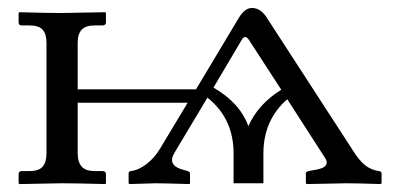

<svg xmlns="http://www.w3.org/2000/svg" viewBox="-20 -462 991 484"><path d="M588.9 -360.8 518.1 -241.2Q585 -202.6 606 -144Q630.9 -199.7 689 -235.8L607.9 -360.8Q598.1 -376.5 588.9 -360.8ZM644 0H568.8V-75.2Q568.8 -163.6 502.9 -215.8L419.9 -77.1Q399.9 -43.9 444.8 -33.2L453.1 -30.8Q459 -28.8 459 -24.9V0L458 2Q391.1 0 372.1 0L306.2 2L304.2 0V-24.9Q304.2 -27.3 305.9 -29.1Q307.6 -30.8 310.1 -30.8Q329.6 -33.2 349.6 -48.6Q369.6 -64 383.8 -87.9L453.1 -203.1H175.8V-76.2Q175.8 -53.7 185.8 -42.2Q195.8 -30.8 219.2 -30.8H237.8Q247.1 -30.8 247.1 -22.9V0L245.1 2Q173.8 0 134.8 0L28.8 2L26.9 0V-22.9Q26.9 -30.8 35.2 -30.8H54.2Q78.1 -30.8 87.6 -42Q97.2 -53.2 97.2 -76.2V-354Q97.2 -376 87.6 -387Q78.1 -397.9 54.2 -397.9H35.2Q26.9 -397.9 26.9 -405.8V-429.2L28.8 -431.2Q99.6 -429.2 134.8 -429.2L245.1 -431.2L247.1 -429.2V-405.8Q247.1 -397.9 237.8 -397.9H219.2Q195.8 -397.9 185.8 -387Q175.8 -376 175.8 -354V-236.8H474.1L582 -417Q597.2 -441.9 615.2 -441.9Q637.2 -441.9 652.8 -417L870.1 -82Q886.2 -56.2 901.4 -44.7Q916.5 -33.2 935.1 -30.8Q941.9 -29.8 941.9 -24.9V0L939 2Q882.8 0 853 0L752.9 2L751 0V-24.9Q751 -29.3 757.8 -30.8L771 -33.2Q794.9 -36.6 801 -44.9Q807.1 -53.2 798.8 -64.9L704.1 -211.9Q644 -159.2 644 -75.2Z"/></svg>

Font: Common Serif
Style: Bold
Weight: 700
Designer: Philipp H. Poll, Khaled Hosny
Foundry: Stefan Peev, Context Ltd.
Version: Version 1.026